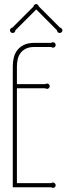

<svg xmlns="http://www.w3.org/2000/svg" viewBox="-20 -908 323 931"><path d="M228 -20Q232.4 -22.9 236.8 -22.9Q242.2 -22.9 246.1 -19Q250 -15.1 250 -9.8Q250 -4.4 246.1 -0.7Q242.2 2.9 236.8 2.9Q232.4 2.9 228 0H42V-586.9Q42 -608.4 46.9 -628.7Q51.8 -648.9 64 -664.8Q76.2 -680.7 96.4 -690.4Q116.7 -700.2 147 -700.2H228Q232.4 -703.1 236.8 -703.1Q242.2 -703.1 246.1 -699.2Q250 -695.3 250 -689.9Q250 -684.6 246.1 -680.7Q242.2 -676.8 236.8 -676.8Q232.9 -676.8 228 -680.2H147Q122.1 -680.2 105.7 -672.1Q89.4 -664.1 79.6 -650.9Q69.8 -637.7 65.9 -620.8Q62 -604 62 -586.9V-500H199.2Q203.6 -502.9 208 -502.9Q213.4 -502.9 217.3 -499.3Q221.2 -495.6 221.2 -490.2Q221.2 -484.9 217.3 -481Q213.4 -477.1 208 -477.1Q203.6 -477.1 199.2 -480H62V-20ZM270.5 -774.4Q274.9 -773.4 278.8 -769.5Q282.7 -765.6 282.7 -761.2Q282.7 -755.9 278.8 -752Q274.9 -748 269.5 -748Q264.2 -748 260.3 -752Q256.3 -755.9 256.3 -761.2L155.8 -862.3L54.7 -761.2Q54.7 -755.9 50.8 -752Q46.9 -748 41.5 -748Q36.1 -748 32.2 -752Q28.3 -755.9 28.3 -761.2Q28.3 -765.6 31.7 -769.5Q35.2 -773.4 40.5 -774.4L142.6 -876.5Q142.6 -880.9 146.5 -884.5Q150.4 -888.2 155.8 -888.2Q160.2 -888.2 163.8 -884.5Q167.5 -880.9 168.5 -876.5Z"/></svg>

Font: Wire One
Style: Regular
Weight: 400
Designer: Alexei Vanyashin, Gayaneh Bagdasaryan
Foundry: Cyreal Type Foundry
Version: Version 1.000